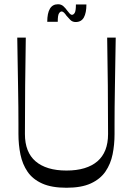

<svg xmlns="http://www.w3.org/2000/svg" viewBox="-20 -878 630 909"><path d="M294.7 10.9Q224.4 10.9 179.7 -9.2Q135 -29.3 110.6 -64.8Q86.3 -100.3 76.8 -146.5Q67.3 -192.7 67.3 -244Q67.3 -259.9 67.3 -292.9Q67.3 -325.9 66.9 -371.1Q66.4 -416.3 65.5 -470.4Q64.6 -524.4 63.6 -583.1Q62.7 -641.7 61.7 -700H102.1Q100.1 -586.3 99.1 -472.2Q98 -358.1 98 -243.6Q98 -200.3 110.7 -168Q123.4 -135.7 148.4 -114.3Q173.3 -92.9 210 -81.7Q246.7 -70.6 294.7 -70.6Q342.7 -70.6 379.5 -81.7Q416.3 -92.9 441.2 -114.3Q466.1 -135.7 478.9 -168Q491.6 -200.3 491.6 -243.6Q491.6 -358.1 490.5 -472.2Q489.4 -586.3 487.4 -700H527.9Q526.9 -641.6 525.9 -582.8Q525 -524 524.1 -469.9Q523.1 -415.7 522.7 -370.4Q522.3 -325 522.3 -291.9Q522.3 -258.9 522.3 -242.9Q522.3 -193 513.1 -147.5Q503.9 -102 479.4 -66.1Q454.9 -30.3 410.2 -9.7Q365.6 10.9 294.7 10.9ZM338.1 -773.7Q323 -773.7 312.9 -783.8Q302.7 -793.9 294.4 -804Q289.1 -812.1 283.3 -817.9Q277.4 -823.7 272 -823.7Q265 -823.7 259.2 -814.6Q253.4 -805.6 253.4 -774.7H203.7Q203.7 -815.3 216.2 -836.6Q228.7 -857.9 254.7 -857.9Q270 -857.9 280.5 -848.2Q291 -838.6 298.4 -827.6Q303.9 -820.3 309.6 -814.1Q315.4 -807.9 320.9 -807.9Q327.9 -807.9 333.6 -816.9Q339.4 -826 339.4 -856.9H389.1Q389.1 -817.3 377.1 -795.5Q365 -773.7 338.1 -773.7Z"/></svg>

Font: Ojuju ExtraLight
Style: Regular
Weight: 200
Designer: Chisaokwu Joboson, Mirko Velimirovic
Foundry: Udi Foundry
Version: Version 1.000